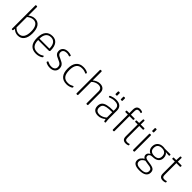

<svg xmlns="http://www.w3.org/2000/svg" viewBox="349 -2381 4217 4217"><g transform="rotate(45 2458.0 -272.0)"><path d="M301 6Q218 6 156 -55Q154 -45 152.5 -34Q151 -23 149 -12Q147 -3 142.5 -0.5Q138 2 130 2H127Q108 2 108 -12V-738Q108 -752 131 -752H135Q158 -752 158 -738V-470Q189 -496 227.5 -512.5Q266 -529 312 -529Q401 -529 450.5 -460.5Q500 -392 500 -261Q500 -134 448 -64Q396 6 301 6ZM295 -36Q369 -36 409 -94.5Q449 -153 449 -263Q449 -372 411.5 -429.5Q374 -487 304 -487Q264 -487 227 -470.5Q190 -454 158 -427V-103Q187 -70 223 -53Q259 -36 295 -36Z M864 6Q754 6 696 -60Q638 -126 638 -259Q638 -392 693 -460.5Q748 -529 854 -529Q948 -529 998 -463.5Q1048 -398 1048 -270Q1048 -261 1040 -252Q1032 -243 1022 -243H689Q689 -144 731.5 -90.5Q774 -37 865 -37Q915 -37 947 -48.5Q979 -60 996 -72Q1013 -84 1018 -84Q1024 -84 1028.5 -73.5Q1033 -63 1033 -57Q1033 -46 1010 -31.5Q987 -17 949 -5.5Q911 6 864 6ZM689 -285H998Q998 -385 959 -436Q920 -487 850 -487Q771 -487 730.5 -435Q690 -383 689 -285Z M1303 9Q1263 9 1231 0.5Q1199 -8 1180 -19.5Q1161 -31 1161 -38Q1161 -44 1168 -56Q1175 -68 1180 -68Q1185 -68 1201 -59.5Q1217 -51 1243 -42.5Q1269 -34 1304 -34Q1357 -34 1387 -59Q1417 -84 1417 -127Q1417 -166 1401.5 -189Q1386 -212 1360 -226Q1334 -240 1303 -253Q1272 -266 1242.5 -282Q1213 -298 1194.5 -324.5Q1176 -351 1176 -394Q1176 -457 1219.5 -493.5Q1263 -530 1336 -530Q1362 -530 1386 -525.5Q1410 -521 1425.5 -514.5Q1441 -508 1441 -501Q1441 -494 1434.5 -482Q1428 -470 1423 -470Q1418 -470 1393.5 -479Q1369 -488 1334 -488Q1283 -488 1254 -464.5Q1225 -441 1225 -400Q1225 -370 1238.5 -351.5Q1252 -333 1275 -320.5Q1298 -308 1326 -296Q1366 -279 1397.5 -259.5Q1429 -240 1447.5 -210Q1466 -180 1466 -133Q1466 -68 1421.5 -29.5Q1377 9 1303 9Z M1815 6Q1705 6 1647.5 -60Q1590 -126 1590 -259Q1590 -390 1647.5 -459.5Q1705 -529 1815 -529Q1852 -529 1885 -521.5Q1918 -514 1938.5 -503Q1959 -492 1959 -483Q1959 -477 1954.5 -466.5Q1950 -456 1945 -456Q1939 -456 1924 -463.5Q1909 -471 1882 -478.5Q1855 -486 1813 -486Q1725 -486 1683 -429.5Q1641 -373 1641 -261Q1641 -148 1683 -92.5Q1725 -37 1815 -37Q1859 -37 1887.5 -46.5Q1916 -56 1932 -66Q1948 -76 1954 -76Q1959 -76 1963.5 -65.5Q1968 -55 1968 -49Q1968 -38 1946 -25.5Q1924 -13 1888.5 -3.5Q1853 6 1815 6Z M2136 2Q2114 2 2114 -12V-738Q2114 -752 2136 -752H2142Q2164 -752 2164 -738V-462Q2192 -488 2236 -508.5Q2280 -529 2329 -529Q2399 -529 2437 -492.5Q2475 -456 2475 -388V-12Q2475 2 2452 2H2447Q2425 2 2425 -12V-386Q2425 -486 2319 -486Q2279 -486 2235.5 -466.5Q2192 -447 2164 -416V-12Q2164 2 2142 2Z M2793 6Q2716 6 2674.5 -31Q2633 -68 2633 -140Q2633 -203 2665 -241.5Q2697 -280 2769 -297.5Q2841 -315 2961 -315V-374Q2961 -403 2950 -428.5Q2939 -454 2910 -470Q2881 -486 2828 -486Q2784 -486 2752.5 -478Q2721 -470 2702.5 -461.5Q2684 -453 2679 -453Q2673 -453 2668.5 -463.5Q2664 -474 2664 -481Q2664 -490 2690.5 -501Q2717 -512 2755.5 -520.5Q2794 -529 2830 -529Q2921 -529 2965.5 -487.5Q3010 -446 3010 -373V-150Q3010 -85 3015 -53Q3020 -21 3020 -14Q3020 -7 3012 -3.5Q3004 0 2994 0Q2982 0 2977 -11Q2972 -22 2964 -64Q2939 -39 2892 -16.5Q2845 6 2793 6ZM2798 -37Q2842 -37 2886 -57Q2930 -77 2961 -106V-273Q2850 -273 2790 -259.5Q2730 -246 2707 -217.5Q2684 -189 2684 -142Q2684 -37 2798 -37ZM2918 -597Q2893 -597 2893 -611V-683Q2893 -697 2918 -697Q2944 -697 2944 -683V-611Q2944 -597 2918 -597ZM2755 -597Q2729 -597 2729 -611V-683Q2729 -697 2755 -697Q2781 -697 2781 -683V-611Q2781 -597 2755 -597Z M3262 2Q3241 2 3241 -12V-478H3168Q3154 -478 3154 -496V-505Q3154 -523 3168 -523H3241V-628Q3241 -694 3268.5 -725Q3296 -756 3350 -756Q3366 -756 3383.5 -752.5Q3401 -749 3413.5 -743Q3426 -737 3426 -730Q3426 -724 3423.5 -712.5Q3421 -701 3415 -701Q3409 -701 3395 -706.5Q3381 -712 3354 -712Q3320 -712 3305 -694Q3290 -676 3290 -628V-523H3401Q3415 -523 3415 -505V-496Q3415 -478 3401 -478H3290V-12Q3290 2 3269 2Z M3655 6Q3601 6 3573.5 -21.5Q3546 -49 3546 -107V-478H3473Q3459 -478 3459 -496V-505Q3459 -523 3473 -523H3546L3552 -636Q3553 -650 3571 -650H3575Q3595 -650 3595 -636V-523H3706Q3720 -523 3720 -505V-496Q3720 -478 3706 -478H3595V-112Q3595 -70 3610 -54Q3625 -38 3659 -38Q3688 -38 3702.5 -43.5Q3717 -49 3724 -49Q3730 -49 3732.5 -37.5Q3735 -26 3735 -20Q3735 -13 3722 -7Q3709 -1 3690.5 2.5Q3672 6 3655 6Z M3893 2Q3871 2 3871 -12V-511Q3871 -525 3893 -525H3899Q3921 -525 3921 -511V-12Q3921 2 3899 2ZM3896 -595Q3870 -595 3870 -609V-685Q3870 -699 3896 -699Q3922 -699 3922 -685V-609Q3922 -595 3896 -595Z M4283 212Q4191 212 4141.5 182Q4092 152 4092 89Q4092 41 4120.5 5Q4149 -31 4186 -51V-53Q4166 -64 4152.5 -84Q4139 -104 4139 -130Q4139 -159 4156 -182.5Q4173 -206 4207 -217Q4162 -233 4136.5 -270.5Q4111 -308 4111 -359Q4111 -437 4158.5 -483Q4206 -529 4292 -529Q4319 -529 4342 -523H4514Q4528 -523 4528 -505V-496Q4528 -478 4514 -478Q4490 -478 4464 -479.5Q4438 -481 4416 -485L4415 -483Q4435 -472 4453.5 -441Q4472 -410 4472 -359Q4472 -289 4423.5 -247Q4375 -205 4284 -205Q4235 -205 4209.5 -186.5Q4184 -168 4184 -138Q4184 -107 4204.5 -92.5Q4225 -78 4259 -72Q4293 -66 4333 -61Q4423 -50 4461 -22.5Q4499 5 4499 66Q4499 136 4444.5 174Q4390 212 4283 212ZM4291 -246Q4355 -246 4389 -274Q4423 -302 4423 -359Q4423 -425 4389 -456.5Q4355 -488 4291 -488Q4228 -488 4193.5 -456.5Q4159 -425 4159 -359Q4159 -302 4193.5 -274Q4228 -246 4291 -246ZM4291 171Q4373 171 4411.5 145.5Q4450 120 4450 68Q4450 31 4431 14Q4412 -3 4379.5 -10Q4347 -17 4308 -20.5Q4269 -24 4229 -34Q4191 -17 4165 12Q4139 41 4139 83Q4139 171 4291 171Z M4808 6Q4754 6 4726.5 -21.5Q4699 -49 4699 -107V-478H4626Q4612 -478 4612 -496V-505Q4612 -523 4626 -523H4699L4705 -636Q4706 -650 4724 -650H4728Q4748 -650 4748 -636V-523H4859Q4873 -523 4873 -505V-496Q4873 -478 4859 -478H4748V-112Q4748 -70 4763 -54Q4778 -38 4812 -38Q4841 -38 4855.5 -43.5Q4870 -49 4877 -49Q4883 -49 4885.5 -37.5Q4888 -26 4888 -20Q4888 -13 4875 -7Q4862 -1 4843.5 2.5Q4825 6 4808 6Z"/></g></svg>

Font: Asap ExtraLight
Style: Regular
Weight: 200
Designer: Pablo Cosgaya
Foundry: Omnibus-Type
Version: Version 3.001; ttfautohint (v1.8.4.7-5d5b)